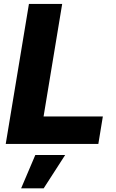

<svg xmlns="http://www.w3.org/2000/svg" viewBox="-20 -748 605 998"><path d="M9.8 0 130.4 -727.5H303.2L206.5 -142.6H514.6L491.2 0ZM89.8 231 163.6 57.6H318.8L207 231Z"/></svg>

Font: Inter 18pt ExtraBold
Style: Italic
Weight: 800
Italic angle: -9.3988°
Designer: Rasmus Andersson
Foundry: rsms
Version: Version 4.001;git-66647c0bb